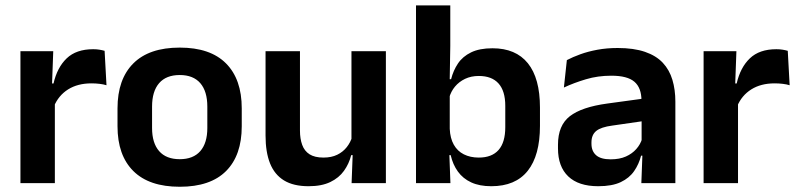

<svg xmlns="http://www.w3.org/2000/svg" viewBox="-20 -681 2968 714"><path d="M180.5 -285 148 -370.5H179Q192.5 -430 228 -464Q263.5 -498 326.5 -498Q339.5 -498 350 -496.2Q360.5 -494.5 369 -492L376 -364Q365 -367.5 350.5 -369.2Q336 -371 320 -371Q269 -371 233.2 -348.5Q197.5 -326 180.5 -285ZM56 0V-490.5H178L172.5 -340L184 -335.5V0Z M648.5 13.5Q534.5 13.5 475.8 -45Q417 -103.5 417 -211.5V-278Q417 -386.5 475.8 -445.2Q534.5 -504 648.5 -504Q762 -504 820.5 -445.2Q879 -386.5 879 -278V-211.5Q879 -103.5 820.8 -45Q762.5 13.5 648.5 13.5ZM648.5 -89Q698.5 -89 724.8 -119Q751 -149 751 -205V-284.5Q751 -341.5 724.8 -371.8Q698.5 -402 648.5 -402Q598 -402 571.8 -371.8Q545.5 -341.5 545.5 -284.5V-205Q545.5 -149 571.8 -119Q598 -89 648.5 -89Z M1095.5 -490.5V-195.5Q1095.5 -165 1103.8 -142.2Q1112 -119.5 1131.2 -107.2Q1150.5 -95 1183 -95Q1212.5 -95 1234 -105.5Q1255.5 -116 1269.5 -133.8Q1283.5 -151.5 1290 -173.5L1310 -104H1286Q1278 -72 1259.2 -45.8Q1240.5 -19.5 1208.2 -4Q1176 11.5 1127.5 11.5Q1071.5 11.5 1036.2 -10Q1001 -31.5 984.2 -73.5Q967.5 -115.5 967.5 -177V-490.5ZM1415 -490.5V0H1287.5L1292 -119L1287 -129.5V-490.5Z M1807 11.5Q1763 11.5 1732.2 -2.8Q1701.5 -17 1682.8 -43Q1664 -69 1656 -104H1619.5L1652.5 -202Q1654 -167 1667.5 -143Q1681 -119 1705 -107Q1729 -95 1760.5 -95Q1809 -95 1834 -123.2Q1859 -151.5 1859 -208V-287.5Q1859 -342.5 1834 -370.5Q1809 -398.5 1760.5 -398.5Q1732 -398.5 1709.5 -387.8Q1687 -377 1672 -359Q1657 -341 1650.5 -317.5L1621.5 -386.5H1657.5Q1665.5 -418.5 1683 -444.8Q1700.5 -471 1731.8 -486.2Q1763 -501.5 1811.5 -501.5Q1898 -501.5 1943 -445.8Q1988 -390 1988 -281V-213Q1988 -103 1942.5 -45.8Q1897 11.5 1807 11.5ZM1527 0V-661H1654.5V-510L1652 -360.5L1652.5 -345V-150.5L1650.5 -120L1655 0Z M2365 0 2369.5 -120 2366 -131V-284.5L2365.5 -306.5Q2365.5 -354.5 2339.2 -377Q2313 -399.5 2253.5 -399.5Q2203 -399.5 2158.8 -386.2Q2114.5 -373 2077 -355.5L2088 -457.5Q2110 -469 2138.2 -479.2Q2166.5 -489.5 2201.5 -496Q2236.5 -502.5 2277 -502.5Q2337 -502.5 2378.5 -488.2Q2420 -474 2444.8 -447.5Q2469.5 -421 2480.5 -384.2Q2491.5 -347.5 2491.5 -303V0ZM2204.5 11.5Q2131.5 11.5 2093.2 -25Q2055 -61.5 2055 -129V-143Q2055 -214.5 2099 -248.8Q2143 -283 2238.5 -296L2377.5 -315L2385 -232.5L2257 -214Q2215 -208.5 2197.2 -194Q2179.5 -179.5 2179.5 -151.5V-146.5Q2179.5 -119 2196.8 -103.8Q2214 -88.5 2251 -88.5Q2284 -88.5 2307.5 -99Q2331 -109.5 2346.2 -126.8Q2361.5 -144 2368 -165.5L2386 -102H2364Q2356 -70.5 2338.2 -44.8Q2320.5 -19 2288.5 -3.8Q2256.5 11.5 2204.5 11.5Z M2721 -285 2688.5 -370.5H2719.5Q2733 -430 2768.5 -464Q2804 -498 2867 -498Q2880 -498 2890.5 -496.2Q2901 -494.5 2909.5 -492L2916.5 -364Q2905.5 -367.5 2891 -369.2Q2876.5 -371 2860.5 -371Q2809.5 -371 2773.8 -348.5Q2738 -326 2721 -285ZM2596.5 0V-490.5H2718.5L2713 -340L2724.5 -335.5V0Z"/></svg>

Font: Anek Gurmukhi Medium SemiBold
Style: Regular
Weight: 600
Version: Version 1.003